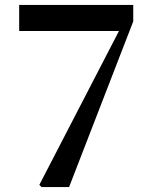

<svg xmlns="http://www.w3.org/2000/svg" viewBox="-20 -761 628 781"><path d="M149 0H261L522 -674V-741H58V-635H464L140 -9Z"/></svg>

Font: Noto Serif KR
Style: Bold
Weight: 700
Designer: Ryoko NISHIZUKA 西塚涼子 (kana & ideographs); Frank Grießhammer (Latin, Greek & Cyrillic); Wenlong ZHANG 张文龙 (bopomofo); San
Foundry: Adobe
Version: Version 2.001;hotconv 1.1.0;makeotfexe 2.6.0